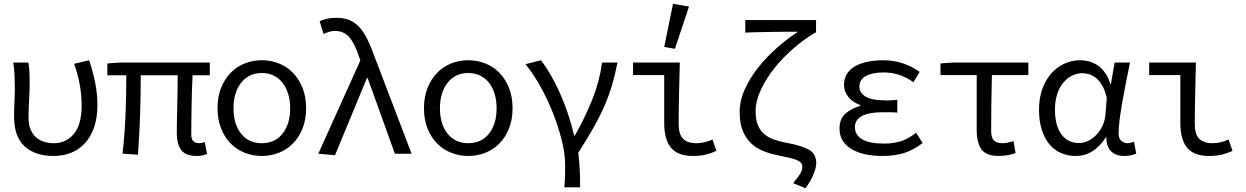

<svg xmlns="http://www.w3.org/2000/svg" viewBox="-20 -819 6640 1023"><path d="M51 -486Q56 -448 57.5 -415Q59 -382 59 -353Q59 -314 57 -275Q55 -236 55 -197Q55 -91 111 -39.5Q167 12 266 12Q317 12 360 -5.5Q403 -23 434 -57.5Q465 -92 482 -142.5Q499 -193 499 -259Q499 -320 487 -379Q475 -438 455 -498L375 -479Q397 -416 406 -362Q415 -308 415 -257Q415 -154 373 -105Q331 -56 267 -56Q240 -56 215.5 -63.5Q191 -71 172.5 -87Q154 -103 143 -129Q132 -155 132 -192Q132 -234 135 -284.5Q138 -335 138 -373Q138 -405 137 -432.5Q136 -460 131 -486Z M715 5Q723 -102 726.5 -208.5Q730 -315 730 -418H927Q927 -378 926 -332Q925 -286 924 -243Q923 -200 922.5 -164.5Q922 -129 922 -110Q922 -50 946 -19Q970 12 1028 12Q1046 12 1059 9Q1072 6 1083 1L1071 -62Q1061 -59 1055 -57.5Q1049 -56 1044 -56Q1021 -56 1010 -67Q999 -78 999 -104Q999 -122 999.5 -157.5Q1000 -193 1000.5 -237.5Q1001 -282 1002.5 -329.5Q1004 -377 1006 -418H1098V-486H621L552 -481V-418H653Q653 -319 649 -213.5Q645 -108 633 0Z M1139 -242Q1139 -182 1158 -134.5Q1177 -87 1209 -54.5Q1241 -22 1284 -5Q1327 12 1375 12Q1423 12 1466 -5Q1509 -22 1541 -54.5Q1573 -87 1592 -134.5Q1611 -182 1611 -242Q1611 -303 1592 -350.5Q1573 -398 1541 -431Q1509 -464 1466 -481Q1423 -498 1375 -498Q1327 -498 1284 -481Q1241 -464 1209 -431Q1177 -398 1158 -350.5Q1139 -303 1139 -242ZM1224 -242Q1224 -284 1234.5 -318.5Q1245 -353 1264.5 -378Q1284 -403 1312 -416.5Q1340 -430 1375 -430Q1410 -430 1438 -416.5Q1466 -403 1485.5 -378Q1505 -353 1515.5 -318.5Q1526 -284 1526 -242Q1526 -158 1485.5 -107Q1445 -56 1375 -56Q1305 -56 1264.5 -107Q1224 -158 1224 -242Z M1676 0 1765 8 1935 -403H1939L2084 0H2173L1975 -519Q1956 -572 1937 -610.5Q1918 -649 1894.5 -674.5Q1871 -700 1842 -712Q1813 -724 1775 -724Q1743 -724 1721.5 -719Q1700 -714 1683 -706L1704 -638Q1717 -644 1731.5 -649Q1746 -654 1766 -654Q1811 -654 1839.5 -622.5Q1868 -591 1892 -520L1900 -497Z M2239 -242Q2239 -182 2258 -134.5Q2277 -87 2309 -54.5Q2341 -22 2384 -5Q2427 12 2475 12Q2523 12 2566 -5Q2609 -22 2641 -54.5Q2673 -87 2692 -134.5Q2711 -182 2711 -242Q2711 -303 2692 -350.5Q2673 -398 2641 -431Q2609 -464 2566 -481Q2523 -498 2475 -498Q2427 -498 2384 -481Q2341 -464 2309 -431Q2277 -398 2258 -350.5Q2239 -303 2239 -242ZM2324 -242Q2324 -284 2334.5 -318.5Q2345 -353 2364.5 -378Q2384 -403 2412 -416.5Q2440 -430 2475 -430Q2510 -430 2538 -416.5Q2566 -403 2585.5 -378Q2605 -353 2615.5 -318.5Q2626 -284 2626 -242Q2626 -158 2585.5 -107Q2545 -56 2475 -56Q2405 -56 2364.5 -107Q2324 -158 2324 -242Z M3071 179Q3071 137 3069 88Q3067 39 3061 -5Q3109 -80 3143.5 -141Q3178 -202 3202 -258Q3226 -314 3242 -369Q3258 -424 3270 -486H3188Q3174 -384 3135.5 -288Q3097 -192 3043 -97H3039Q3026 -154 3006.5 -212Q2987 -270 2963.5 -322.5Q2940 -375 2914 -420Q2888 -465 2862 -498L2780 -477Q2821 -427 2859 -359Q2897 -291 2926 -217.5Q2955 -144 2973 -72Q2991 0 2991 58Q2991 78 2991 93.5Q2991 109 2990.5 122.5Q2990 136 2989 149.5Q2988 163 2987 179Z M3519 -163Q3519 -76 3555 -32Q3591 12 3672 12Q3712 12 3741.5 4.5Q3771 -3 3797 -15L3776 -76Q3753 -65 3731 -60.5Q3709 -56 3690 -56Q3643 -56 3619.5 -80Q3596 -104 3596 -157Q3596 -229 3598 -316.5Q3600 -404 3602 -486H3353V-419H3519ZM3519 -569 3576 -559 3651 -784 3566 -799Z M3951 -645Q3980 -647 4018 -647.5Q4056 -648 4095 -649Q4134 -650 4170.5 -650Q4207 -650 4232 -650Q4175 -613 4119.5 -564Q4064 -515 4019.5 -459Q3975 -403 3948 -342.5Q3921 -282 3921 -222Q3921 -162 3937.5 -122Q3954 -82 3982 -55.5Q4010 -29 4046.5 -14.5Q4083 0 4123 8Q4162 16 4187.5 22Q4213 28 4228 35Q4243 42 4249 50Q4255 58 4255 69Q4255 89 4243.5 107Q4232 125 4206 157L4272 184Q4302 142 4315.5 107.5Q4329 73 4329 50Q4329 1 4290.5 -21Q4252 -43 4172 -58Q4133 -65 4102.5 -76Q4072 -87 4050.5 -106Q4029 -125 4017.5 -154Q4006 -183 4006 -226Q4006 -280 4033.5 -339.5Q4061 -399 4105.5 -455Q4150 -511 4207 -560.5Q4264 -610 4323 -645H4328V-712H3951Z M4564 -255Q4518 -242 4485.5 -214.5Q4453 -187 4453 -134Q4453 -65 4514 -26.5Q4575 12 4682 12Q4744 12 4793.5 -2.5Q4843 -17 4896 -57L4861 -112Q4817 -77 4776.5 -65.5Q4736 -54 4691 -54Q4612 -54 4573.5 -77Q4535 -100 4535 -141Q4535 -221 4685 -221Q4703 -221 4721.5 -221Q4740 -221 4761 -219V-287Q4743 -285 4728.5 -284.5Q4714 -284 4700 -284Q4626 -284 4592.5 -304Q4559 -324 4559 -357Q4559 -395 4593.5 -414Q4628 -433 4689 -433Q4774 -433 4847 -381L4880 -436Q4838 -466 4789.5 -482Q4741 -498 4687 -498Q4641 -498 4602.5 -490Q4564 -482 4536 -466Q4508 -450 4492.5 -425Q4477 -400 4477 -367Q4477 -333 4499 -304Q4521 -275 4564 -259Z M5184 -127Q5184 -58 5209.5 -23Q5235 12 5301 12Q5327 12 5350.5 7.5Q5374 3 5391 -3L5380 -67Q5363 -62 5348.5 -59Q5334 -56 5319 -56Q5290 -56 5275.5 -71Q5261 -86 5261 -121Q5261 -190 5262 -265.5Q5263 -341 5265 -419H5459V-486H5061L4991 -481V-419H5184Z M5875 -87Q5875 -36 5901 -12Q5927 12 5970 12Q5992 12 6007.5 8Q6023 4 6034 -1L6022 -64Q6014 -61 6005 -58.5Q5996 -56 5988 -56Q5968 -56 5954 -69Q5940 -82 5940 -107Q5940 -140 5946 -185.5Q5952 -231 5961 -282Q5970 -333 5980.5 -385.5Q5991 -438 6001 -486H5919L5899 -371H5896Q5886 -406 5868.5 -430.5Q5851 -455 5829.5 -470Q5808 -485 5783.5 -491.5Q5759 -498 5734 -498Q5691 -498 5651.5 -480Q5612 -462 5582 -428.5Q5552 -395 5534 -346Q5516 -297 5516 -234Q5516 -174 5530.5 -128.5Q5545 -83 5570.5 -51.5Q5596 -20 5632.5 -4Q5669 12 5712 12Q5808 12 5872 -87ZM5870 -208Q5867 -177 5854.5 -149.5Q5842 -122 5822.5 -101.5Q5803 -81 5779 -69Q5755 -57 5729 -57Q5669 -57 5635 -103.5Q5601 -150 5601 -235Q5601 -283 5613.5 -319.5Q5626 -356 5646.5 -380Q5667 -404 5693 -416.5Q5719 -429 5747 -429Q5764 -429 5782.5 -423.5Q5801 -418 5819 -404Q5837 -390 5852 -364.5Q5867 -339 5877 -299Z M6269 -163Q6269 -76 6305 -32Q6341 12 6422 12Q6462 12 6491.5 4.5Q6521 -3 6547 -15L6526 -76Q6503 -65 6481 -60.5Q6459 -56 6440 -56Q6393 -56 6369.5 -80Q6346 -104 6346 -157Q6346 -229 6348 -316.5Q6350 -404 6352 -486H6103V-419H6269Z"/></svg>

Font: Codetta
Style: Regular
Weight: 400
Italic angle: -11°
Designer: Ulrich Proeller
Foundry: PROSA GmbH
Version: Version 2.00;September 29, 2018;FontCreator 11.5.0.2427 64-b